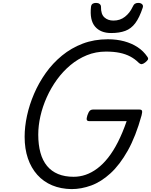

<svg xmlns="http://www.w3.org/2000/svg" viewBox="-20 -1286 1042 1325"><path d="M474 19Q400 18 340 -7Q280 -32 237.5 -79.5Q195 -127 172.5 -193Q150 -259 150 -342Q150 -412 166.5 -488Q183 -564 215.5 -639.5Q248 -715 296 -782.5Q344 -850 408 -902.5Q472 -955 551 -985Q630 -1015 724 -1015Q786 -1015 837.5 -1001Q889 -987 929.5 -960.5Q970 -934 997 -894Q1005 -883 1000.5 -874.5Q996 -866 982 -855Q969 -845 959 -843.5Q949 -842 936 -854Q911 -879 879 -896Q847 -913 806 -921.5Q765 -930 711 -930Q641 -930 579.5 -905Q518 -880 466 -836.5Q414 -793 373 -736.5Q332 -680 303 -615.5Q274 -551 259 -485Q244 -419 244 -357Q244 -287 259 -232.5Q274 -178 304.5 -141Q335 -104 381 -85Q427 -66 488 -66Q531 -66 571.5 -80Q612 -94 651 -123Q690 -152 726 -197.5Q762 -243 794 -306Q826 -369 854 -450H597Q582 -450 579 -459Q576 -468 583 -490Q591 -513 599.5 -521.5Q608 -530 623 -530H942Q957 -530 960 -521.5Q963 -513 957 -490Q917 -345 862 -247Q807 -149 742.5 -90Q678 -31 609.5 -6Q541 19 474 19ZM747 -1058Q674 -1058 636 -1102.5Q598 -1147 608 -1239Q610 -1254 619 -1260Q628 -1266 643 -1266Q658 -1266 667.5 -1258.5Q677 -1251 677 -1239Q676 -1188 700.5 -1166Q725 -1144 763 -1144Q809 -1144 842.5 -1170.5Q876 -1197 894 -1236Q902 -1254 911 -1260Q920 -1266 934 -1266Q951 -1266 960.5 -1257Q970 -1248 965 -1233Q942 -1164 913.5 -1126Q885 -1088 844.5 -1073Q804 -1058 747 -1058Z"/></svg>

Font: Playwrite BE VLG
Style: Regular
Weight: 400
Designer: Veronika Burian, José Scaglione
Foundry: TypeTogether
Version: Version 1.002